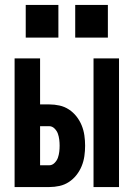

<svg xmlns="http://www.w3.org/2000/svg" viewBox="-20 -756 540 776"><path d="M358 0V-520H461V0ZM39 0V-520H142V-334H179Q200 -334 220.5 -329.5Q241 -325 258.5 -313.5Q276 -302 289 -285.5Q302 -269 310 -249.5Q318 -230 321 -209Q324 -188 324 -167Q324 -146 321 -125Q318 -104 310 -84.5Q302 -65 289 -48.5Q276 -32 258.5 -20.5Q241 -9 220.5 -4.5Q200 0 179 0ZM179 -88Q191 -88 200.5 -97.5Q210 -107 214 -118.5Q218 -130 219.5 -142.5Q221 -155 221 -167Q221 -179 219.5 -191.5Q218 -204 214 -215.5Q210 -227 200.5 -236.5Q191 -246 179 -246H142V-88ZM416 -604H284V-736H416ZM216 -604H84V-736H216Z"/></svg>

Font: Iosevka SS04
Style: Bold
Weight: 700
Monospace: yes
Designer: Belleve Invis
Foundry: Belleve Invis
Version: Version 19.0.0; ttfautohint (v1.8.4)